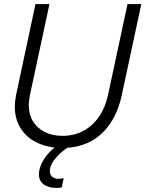

<svg xmlns="http://www.w3.org/2000/svg" viewBox="-20 -718 717 947"><path d="M260 209Q218 209 195 191Q172 173 172 143Q172 110 192 75Q212 40 249 10Q191 3 146.5 -23Q102 -49 77.5 -92.5Q53 -136 53 -192Q53 -218 59 -248L155 -698H224L127 -246Q122 -219 122 -200Q122 -154 142.5 -120Q163 -86 200.5 -67Q238 -48 288 -48Q345 -48 391 -72.5Q437 -97 468 -142Q499 -187 512 -246L609 -698H677L580 -246Q556 -134 488 -65.5Q420 3 312 11Q276 35 251 66Q226 97 226 126Q226 145 238.5 154.5Q251 164 269 164Q279 164 285.5 162Q292 160 294 160L285 206Q273 209 260 209Z"/></svg>

Font: Azeret Mono Light
Style: Italic
Weight: 300
Italic angle: -12°
Designer: Martin Vácha
Foundry: Displaay
Version: Version 1.000; Glyphs 3.0.3, build 3074